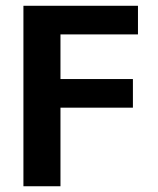

<svg xmlns="http://www.w3.org/2000/svg" viewBox="-20 -648 548 668"><path d="M61.5 0V-627.9H460V-528.3H190.4V-373H442.4V-273.4H190.4V0Z"/></svg>

Font: Padauk Book
Style: Bold
Weight: 700
Designer: Debbi Hosken, Becca Hirsbrunner Spalinger
Foundry: SIL International
Version: Version 5.000